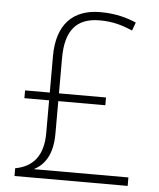

<svg xmlns="http://www.w3.org/2000/svg" viewBox="-52 -768 674 813"><g transform="rotate(5 285.0 -361.5)"><path d="M342 -723C225 -723 158 -654 158 -520V-365H53V-332H158V-193C158 -97 116 -47 40 -33V0H521V-36H119C163 -59 197 -103 197 -194V-332H397V-365H197V-515C197 -634 245 -688 342 -688C398 -688 438 -676 482 -657L495 -692C455 -709 407 -723 342 -723Z"/></g></svg>

Font: Noto Sans Malayalam ExtraLight
Style: Regular
Weight: 200
Designer: Jelle Bosma - Monotype Design Team
Foundry: Monotype Imaging Inc.
Version: Version 2.104